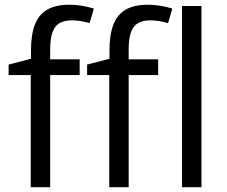

<svg xmlns="http://www.w3.org/2000/svg" viewBox="-20 -785 950 805"><path d="M108.9 -470.2H16.1V-514.2L109.9 -538.6V-572.3Q109.9 -640.1 126.5 -682.4Q143.1 -724.6 178.5 -744.9Q213.9 -765.1 271 -765.1Q321.8 -765.1 373.5 -749L355.5 -688Q317.4 -699.7 279.8 -699.7Q244.6 -699.7 223.1 -683.6Q206.1 -670.4 198.2 -644.3Q190.4 -618.2 190.4 -577.1V-536.1H314V-470.2H190.4V0H108.9ZM438 -470.2H345.2V-514.2L439 -538.6V-572.3Q439 -640.1 455.6 -682.4Q472.2 -724.6 507.6 -744.9Q543 -765.1 600.1 -765.1Q650.9 -765.1 702.6 -749L684.6 -688Q646.5 -699.7 608.9 -699.7Q573.7 -699.7 552.2 -683.6Q535.2 -670.4 527.3 -644.3Q519.5 -618.2 519.5 -577.1V-536.1H643.1V-470.2H519.5V0H438ZM824.7 0H743.2V-759.8H824.7Z"/></svg>

Font: Viking Open Sans
Style: Regular
Weight: 400
Foundry: Ascender Corporation
Version: Version 2.001